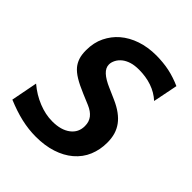

<svg xmlns="http://www.w3.org/2000/svg" viewBox="-207 -872 1017 1017"><g transform="rotate(45 301.0 -364.0)"><path d="M229 14.2Q200.7 14.2 173.6 11Q146.5 7.8 118.7 1.5Q89.4 -5.4 61 -14.9Q32.7 -24.4 2 -37.1L30.8 -186Q54.7 -166 78.4 -151.6Q102.1 -137.2 129.9 -126Q155.8 -115.7 180.9 -110.4Q206.1 -105 233.9 -105Q298.3 -105 335.9 -133.8Q373 -162.1 373 -209.5Q373 -226.6 368.7 -239.7Q364.3 -252.9 356 -263.7Q338.9 -285.6 305.2 -299.8L247.1 -324.2Q199.2 -344.2 169.4 -362.3Q139.6 -380.4 123 -400.4Q108.9 -417.5 100.8 -440.7Q92.8 -463.9 92.8 -498.5Q92.8 -555.7 114.5 -599.9Q136.2 -644 171.4 -674.3Q209.5 -707 261.5 -724.6Q313.5 -742.2 376 -742.2Q399.4 -742.2 425.3 -739.7Q451.2 -737.3 474.1 -732.4Q497.1 -727.5 520.5 -719.7Q543.9 -711.9 565.9 -702.1L538.1 -563Q504.4 -593.8 460.4 -608.9Q438 -616.7 413.3 -620.4Q388.7 -624 365.2 -624Q331.5 -624 308.1 -616.7Q284.7 -609.4 268.1 -596.7Q250 -582.5 241 -564.7Q231.9 -546.9 231.9 -530.8Q231.9 -505.4 254.6 -484.4Q277.3 -463.4 321.8 -444.3L325.2 -442.9L381.8 -418Q418.5 -401.9 444.3 -382.8Q470.2 -363.8 486.3 -341.8Q502.9 -319.3 511 -292.2Q519 -265.1 519 -231Q519 -178.7 500 -132.8Q481 -86.9 440.9 -52.7Q402.8 -20.5 349.4 -3.2Q295.9 14.2 229 14.2Z"/></g></svg>

Font: Hack
Style: Bold Italic
Weight: 700
Italic angle: -11°
Monospace: yes
Designer: Christopher Simpkins
Foundry: Christopher Simpkins
Version: Version 2.017; ttfautohint (v1.4.1) -l 4 -r 80 -G 350 -x 0 -